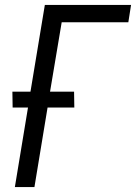

<svg xmlns="http://www.w3.org/2000/svg" viewBox="-20 -755 549 775"><path d="M40 0 93 -321H31L30 -385H103L161 -735H509L498 -665H229L182 -385H279L280 -321H172L119 0Z"/></svg>

Font: Iosevka Term Oblique
Style: Regular
Weight: 400
Italic angle: -9°
Monospace: yes
Designer: Belleve Invis
Foundry: Belleve Invis
Version: Version 31.4.0